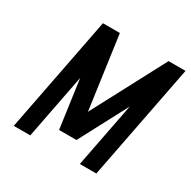

<svg xmlns="http://www.w3.org/2000/svg" viewBox="-148 -800 939 944"><g transform="rotate(30 321.5 -328.0)"><path d="M546.9 -656.2H643.1L515.6 0H421.9L493.2 -367.2L348.6 -93.8H250L211.9 -367.2L140.6 0H46.9L174.3 -656.2H270.5L328.1 -242.2Z"/></g></svg>

Font: Lambda
Style: Italic
Weight: 400
Italic angle: -11°
Designer: GGBotNet
Version: 0.22